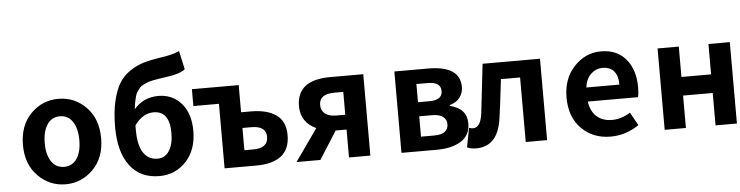

<svg xmlns="http://www.w3.org/2000/svg" viewBox="-49 -1065 5074 1316"><g transform="rotate(-5 2488.0 -407.0)"><path d="M88 -279Q88 -414 167 -494Q246 -574 357 -574Q468 -574 547 -494Q626 -414 626 -279Q626 -146 546.5 -66Q467 14 357 14Q247 14 167.5 -66Q88 -146 88 -279ZM476 -279Q476 -360 444.5 -407Q413 -454 357 -454Q301 -454 269.5 -407Q238 -360 238 -279Q238 -199 269.5 -152.5Q301 -106 357 -106Q413 -106 444.5 -152.5Q476 -199 476 -279Z M868 -346V-313Q868 -211 902 -158.5Q936 -106 1000 -106Q1051 -106 1080 -151Q1109 -196 1109 -274Q1109 -425 999 -425Q923 -425 868 -346ZM1210 -828 1238 -700Q1203 -672 1111 -659Q1076 -654 1059 -651.5Q1042 -649 1016.5 -644Q991 -639 979 -634Q967 -629 949.5 -621Q932 -613 924 -603.5Q916 -594 905.5 -580Q895 -566 890 -548Q885 -530 880.5 -508Q876 -486 873 -457Q938 -534 1042 -534Q1137 -534 1198.5 -465Q1260 -396 1260 -274Q1260 -145 1186.5 -65.5Q1113 14 1002 14Q871 14 799.5 -80.5Q728 -175 728 -347Q728 -449 745.5 -524Q763 -599 791.5 -646Q820 -693 867 -724.5Q914 -756 963 -770.5Q1012 -785 1081 -795Q1162 -806 1210 -828Z M1451 0V-444H1275V-560H1597V-373H1666Q1775 -373 1838 -329Q1901 -285 1901 -189Q1901 0 1666 0ZM1597 -112H1658Q1760 -112 1760 -190Q1760 -265 1658 -265H1597Z M2307 -294V-451H2245Q2141 -451 2141 -375Q2141 -337 2168 -315.5Q2195 -294 2245 -294ZM2226 -560H2454V0H2307V-192H2234H2232L2110 0H1946L2101 -220Q1996 -269 1996 -379Q1996 -560 2226 -560Z M2668 0V-560H2900Q3120 -560 3120 -414Q3120 -373 3096 -341.5Q3072 -310 3026 -297V-292Q3142 -265 3142 -161Q3142 -80 3078.5 -40Q3015 0 2912 0ZM2811 -336H2888Q2979 -336 2979 -398Q2979 -461 2890 -461H2811ZM2811 -99H2903Q2999 -99 2999 -170Q2999 -201 2974 -220Q2949 -239 2900 -239H2811Z M3181 14Q3147 14 3119 2L3144 -130Q3164 -125 3171 -125Q3223 -125 3236 -219Q3237 -231 3275 -560H3670V0H3523V-444H3391Q3370 -260 3358 -179Q3332 14 3181 14Z M4106 14Q3986 14 3907 -65Q3828 -144 3828 -279Q3828 -410 3906 -492Q3984 -574 4089 -574Q4201 -574 4262 -500Q4323 -426 4323 -306Q4323 -262 4316 -239H3971Q3980 -171 4021 -135Q4062 -99 4126 -99Q4190 -99 4252 -138L4302 -48Q4212 14 4106 14ZM3969 -336H4197Q4197 -395 4170.5 -427.5Q4144 -460 4091 -460Q4045 -460 4011 -427.5Q3977 -395 3969 -336Z M4479 0V-560H4625V-351H4829V-560H4976V0H4829V-223H4625V0Z"/></g></svg>

Font: NotoSansHansBold
Style: Bold
Weight: 700
Designer: Ryoko NISHIZUKA  (kana & ideographs); Paul D. Hunt (Latin, Greek & Cyrillic); Wenlong ZHANG  (bopomofo); Sandoll Communi
Foundry: Adobe Systems Incorporated
Version: Version 1.00;December 8, 2021;FontCreator 13.0.0.2675 64-bit